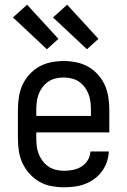

<svg xmlns="http://www.w3.org/2000/svg" viewBox="-20 -787 540 815"><path d="M252 8Q225 8 198 3Q171 -2 147.5 -15.5Q124 -29 105.5 -49.5Q87 -70 75.5 -94.5Q64 -119 60 -146Q56 -173 56 -200V-320Q56 -347 60 -374Q64 -401 75 -425.5Q86 -450 104.5 -470.5Q123 -491 146 -504Q169 -517 196 -522.5Q223 -528 250 -528Q277 -528 304 -522.5Q331 -517 354 -504Q377 -491 395.5 -470.5Q414 -450 425 -425.5Q436 -401 440 -374Q444 -347 444 -320V-225H134V-200Q134 -183 136 -166Q138 -149 144.5 -133Q151 -117 161.5 -103Q172 -89 186.5 -79.5Q201 -70 218 -66Q235 -62 252 -62Q271 -62 290.5 -66Q310 -70 326 -80Q342 -90 352.5 -107Q363 -124 364 -144H442Q441 -121 433.5 -99.5Q426 -78 412.5 -59.5Q399 -41 380.5 -27.5Q362 -14 341 -6Q320 2 297 5Q274 8 252 8ZM366 -295V-320Q366 -337 364 -354Q362 -371 356 -387Q350 -403 339.5 -417Q329 -431 315 -440.5Q301 -450 284 -454Q267 -458 250 -458Q233 -458 216 -454Q199 -450 185 -440.5Q171 -431 160.5 -417Q150 -403 144 -387Q138 -371 136 -354Q134 -337 134 -320V-295ZM349 -578 205 -713 265 -767 398 -622ZM179 -578 35 -713 95 -767 228 -622Z"/></svg>

Font: Zed Mono
Style: Regular
Weight: 400
Monospace: yes
Designer: Belleve Invis
Foundry: Belleve Invis
Version: Version 1.0.0; ttfautohint (v1.8.4)